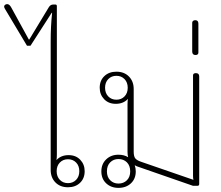

<svg xmlns="http://www.w3.org/2000/svg" viewBox="-66 -902 1073 932"><path d="M180 -77V-701Q180 -775 187 -840H185L82 -680H65L-42 -859Q-46 -866 -46 -870Q-46 -875 -41.5 -878.5Q-37 -882 -31 -882Q-20 -882 -11 -865L74 -710H76L171 -867Q179 -880 192 -880H203Q210 -880 210 -872V-152Q210 -135 208 -125Q230 -149 267 -149Q302 -149 323.5 -126.5Q345 -104 345 -71Q345 -36 322.5 -14.5Q300 7 264 7Q226 7 203 -16.5Q180 -40 180 -77ZM319 -71Q319 -97 303.5 -113Q288 -129 264 -129Q240 -129 224.5 -113Q209 -97 209 -71Q209 -45 224.5 -29Q240 -13 264 -13Q288 -13 303.5 -29Q319 -45 319 -71Z M426 -70Q426 -106 449.5 -128.5Q473 -151 509 -151Q536 -151 556 -139Q553 -150 553 -165V-395Q553 -412 555 -422Q533 -398 496 -398Q461 -398 439.5 -420.5Q418 -443 418 -476Q418 -511 440.5 -532.5Q463 -554 499 -554Q537 -554 560 -530.5Q583 -507 583 -470V-166Q583 -143 590.5 -133.5Q598 -124 618 -117L873 -29Q871 -36 871 -49V-536Q871 -547 885 -547Q901 -547 901 -531V-9Q901 0 892 0H871L609 -91Q598 -94 588 -100Q593 -85 593 -70Q593 -34 569.5 -12Q546 10 509 10Q473 10 449.5 -12Q426 -34 426 -70ZM554 -476Q554 -502 538.5 -518Q523 -534 499 -534Q475 -534 459.5 -518Q444 -502 444 -476Q444 -450 459.5 -434Q475 -418 499 -418Q523 -418 538.5 -434Q554 -450 554 -476ZM566 -70Q566 -98 550 -114Q534 -130 509 -130Q485 -130 469 -114Q453 -98 453 -70Q453 -43 469 -27Q485 -11 509 -11Q534 -11 550 -27Q566 -43 566 -70Z M867 -652V-792Q867 -797 871 -800.5Q875 -804 882 -804Q897 -804 897 -787V-647Q897 -635 883 -635Q867 -635 867 -652Z"/></svg>

Font: Maitree ExtraLight
Style: Regular
Weight: 250
Designer: CadsonDemak Team
Foundry: CadsonDemak
Version: Version 1.002